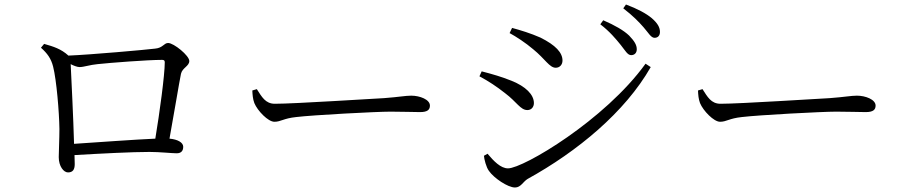

<svg xmlns="http://www.w3.org/2000/svg" viewBox="-20 -819 4020 853"><path d="M282 -53C303 -53 312 -65 312 -90L311 -130C431 -137 566 -144 644 -144C690 -144 743 -138 765 -138C786 -138 794 -150 794 -167C794 -186 769 -200 733 -203C753 -312 775 -447 784 -491C790 -518 821 -525 821 -548C821 -572 752 -628 727 -628C708 -628 704 -606 669 -603C630 -598 383 -576 284 -572C251 -602 218 -612 176 -624L162 -607C190 -582 207 -559 216 -523C231 -464 243 -321 244 -246C244 -203 241 -141 241 -121C241 -80 263 -53 282 -53ZM294 -534C308 -527 323 -521 334 -521C352 -521 380 -531 413 -534C468 -540 636 -553 700 -553C709 -553 712 -550 712 -542C712 -486 689 -317 670 -203C577 -199 416 -187 309 -180C306 -291 297 -473 294 -534Z M1199 -278C1228 -278 1239 -293 1296 -299C1371 -308 1652 -323 1715 -323C1776 -323 1811 -321 1846 -321C1880 -321 1890 -332 1890 -350C1890 -377 1845 -394 1807 -394C1781 -394 1753 -388 1686 -383C1640 -381 1290 -358 1201 -358C1159 -358 1143 -389 1121 -423L1101 -417C1102 -397 1103 -380 1110 -361C1124 -327 1171 -278 1199 -278Z M2784 -574C2798 -574 2809 -583 2809 -600C2809 -619 2799 -636 2775 -661C2751 -684 2711 -707 2660 -729L2647 -711C2689 -679 2716 -646 2738 -619C2758 -594 2768 -574 2784 -574ZM2268 14C2294 14 2304 -12 2324 -24C2545 -146 2757 -321 2871 -521L2848 -536C2668 -286 2305 -71 2237 -71C2204 -71 2173 -104 2146 -136L2130 -127C2131 -112 2140 -76 2152 -60C2174 -28 2236 14 2268 14ZM2323 -330C2342 -330 2352 -345 2352 -361C2352 -399 2315 -435 2253 -460C2208 -478 2170 -489 2120 -502L2110 -480C2151 -458 2186 -435 2224 -405C2276 -366 2292 -330 2323 -330ZM2449 -518C2467 -518 2479 -532 2479 -550C2479 -585 2449 -618 2381 -652C2338 -671 2292 -685 2255 -695L2244 -672C2272 -657 2315 -629 2349 -600C2402 -557 2421 -518 2449 -518ZM2888 -651C2903 -651 2912 -661 2912 -677C2912 -698 2901 -716 2876 -738C2851 -759 2812 -780 2761 -799L2749 -782C2793 -748 2817 -723 2839 -698C2861 -673 2872 -651 2888 -651Z M3179 -278C3208 -278 3219 -293 3276 -299C3351 -308 3632 -323 3695 -323C3756 -323 3791 -321 3826 -321C3860 -321 3870 -332 3870 -350C3870 -377 3825 -394 3787 -394C3761 -394 3733 -388 3666 -383C3620 -381 3270 -358 3181 -358C3139 -358 3123 -389 3101 -423L3081 -417C3082 -397 3083 -380 3090 -361C3104 -327 3151 -278 3179 -278Z"/></svg>

Font: Source Han Serif CN
Style: Regular
Weight: 400
Designer: Ryoko NISHIZUKA 西塚涼子 (kana & ideographs); Frank Grießhammer (Latin, Greek & Cyrillic); Wenlong ZHANG 张文龙 (bopomofo); San
Foundry: Adobe
Version: Version 2.003;hotconv 1.1.1;makeotfexe 2.6.0